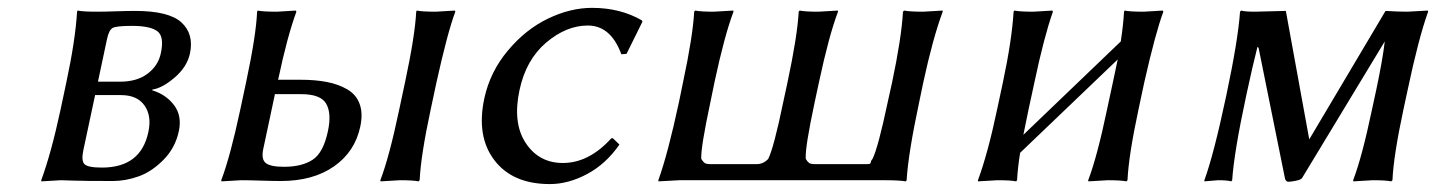

<svg xmlns="http://www.w3.org/2000/svg" viewBox="-20 -459 3668 489"><path d="M229.5 -251H286.6Q328.6 -251 355.7 -271.2Q382.8 -291.5 389.6 -323.2Q398.9 -366.2 380.6 -379.6Q362.3 -393.1 316.4 -393.1Q275.9 -393.1 266.6 -387.7Q257.3 -382.3 252.4 -358.9ZM222.2 -216.8 192.4 -77.1Q186.5 -49.8 195.1 -41Q203.6 -32.2 239.7 -32.2Q338.9 -32.2 357.9 -123Q366.7 -163.6 348.1 -190.2Q329.6 -216.8 288.1 -216.8ZM134.8 0 85.4 2.9 85 0Q110.4 -68.8 134.3 -180.2L148.9 -249Q171.9 -356.4 176.3 -429.2L177.7 -432.1Q191.4 -429.2 226.1 -429.2Q245.1 -429.2 274.9 -430.2Q304.7 -431.2 323.7 -431.2Q410.2 -431.2 442.1 -401.9Q474.1 -372.6 463.9 -323.2Q456.5 -288.6 424.8 -261.5Q393.1 -234.4 368.2 -231L367.7 -229Q402.8 -218.3 423.3 -191.2Q443.8 -164.1 435.5 -125Q426.3 -82 396.2 -51.8Q366.2 -21.5 333 -9.8Q299.8 2 267.6 2Q194.8 2 167.5 1Q140.1 0 134.8 0Z M1011.7 -250Q1037.1 -369.1 1040 -429.2L1041.5 -432.1Q1055.2 -429.2 1089.8 -429.2Q1089.8 -429.2 1138.7 -432.1L1139.6 -429.2Q1119.6 -375.5 1091.8 -250L1076.7 -179.2Q1051.8 -63 1048.8 0L1045.9 2.9Q1032.2 0 998.5 0Q998.5 0 949.2 2.9L948.7 0Q971.7 -60.1 996.6 -179.2ZM815.4 -126Q824.7 -170.4 810.8 -194.8Q796.9 -219.2 747.1 -219.2H680.2L650.4 -79.1Q645 -53.2 657 -43.7Q668.9 -34.2 703.6 -34.2Q748.5 -34.2 776.1 -52Q803.7 -69.8 815.4 -126ZM689 -258.8 688 -255.9H745.1Q783.2 -255.9 812.5 -250.2Q841.8 -244.6 864.5 -231.4Q887.2 -218.3 896 -194.1Q904.8 -169.9 897.5 -136.2Q883.8 -72.3 830.6 -35.2Q777.3 2 695.3 2Q675.3 2 644.5 1Q613.8 0 593.8 0L543.9 2.9L543.5 0Q566.4 -60.1 591.8 -179.2L606.9 -250Q632.3 -369.1 634.8 -429.2L636.2 -432.1Q649.9 -429.2 685.1 -429.2L733.4 -432.1L734.9 -429.2Q711.4 -365.2 689 -258.8Z M1477.1 -394Q1422.4 -394 1371.1 -350.6Q1319.8 -307.1 1303.2 -230Q1285.2 -146 1318.8 -95Q1352.5 -43.9 1413.6 -43.9Q1480 -43.9 1537.1 -106.9H1541L1557.6 -90.8Q1523.4 -41.5 1475.6 -15.9Q1427.7 9.8 1380.4 9.8Q1285.6 9.8 1239.3 -50.8Q1192.9 -111.3 1213.4 -208Q1228 -275.9 1273.4 -330.1Q1318.8 -384.3 1375.7 -411.6Q1432.6 -439 1487.8 -439Q1559.6 -439 1614.7 -407.2L1616.2 -403.8L1575.7 -321.8L1562.5 -320.8Q1535.6 -394 1477.1 -394Z M2321.3 -200.2Q2293 -67.4 2289.1 0L2287.1 2.9Q2269.5 0 2235.8 0H1710Q1710 0 1657.2 2.9L1656.7 0Q1681.2 -67.9 1709.5 -200.2L1719.7 -250Q1744.6 -366.7 1748 -429.2L1750.5 -432.1Q1764.2 -429.2 1797.9 -429.2Q1797.9 -429.2 1847.7 -432.1L1848.1 -429.2Q1825.2 -368.7 1799.8 -250L1789.6 -200.2Q1764.2 -81.5 1766.1 -54.2Q1770.5 -46.9 1774.7 -43.9Q1778.8 -41 1789.6 -41H1907.7Q1923.8 -41 1936.5 -54.2Q1950.7 -82 1975.1 -200.2L1985.8 -250Q2010.7 -366.7 2014.2 -429.2L2016.6 -432.1Q2030.3 -429.2 2064 -429.2L2113.8 -432.1L2114.3 -429.2Q2091.3 -368.7 2065.9 -250L2055.2 -200.2Q2029.8 -81.5 2032.2 -54.2Q2036.6 -46.9 2040.8 -43.9Q2044.9 -41 2055.7 -41H2187.5Q2194.3 -41 2195.8 -42Q2197.3 -43 2198 -46.9Q2198.7 -50.8 2202.1 -54.2Q2216.3 -82 2241.2 -200.2L2252 -249Q2275.9 -361.8 2279.8 -429.2L2282.7 -432.1Q2296.9 -429.2 2331.1 -429.2L2380.9 -432.1V-429.2Q2355.5 -360.4 2331.5 -249Z M2614.7 -250 2599.6 -180.2Q2591.3 -141.1 2586.4 -115.7L2834.5 -353.5Q2840.8 -395 2842.8 -429.2L2844.2 -432.1Q2857.9 -429.2 2892.6 -429.2Q2892.6 -429.2 2941.4 -432.1L2942.9 -429.2Q2922.9 -375.5 2894.5 -250L2879.4 -179.2Q2854.5 -63 2851.6 0L2848.6 2.9Q2835 0 2801.3 0Q2801.3 0 2752 2.9L2751.5 0Q2774.4 -60.1 2799.3 -179.2L2814.5 -250Q2821.8 -285.2 2826.7 -307.6L2578.1 -69.8Q2572.3 -33.7 2570.3 0L2567.9 2.9Q2554.7 0 2520.5 0Q2520.5 0 2470.7 2.9V0Q2496.1 -68.8 2519.5 -180.2L2534.2 -249Q2557.1 -356.4 2561.5 -429.2L2563.5 -432.1Q2577.1 -429.2 2611.8 -429.2Q2611.8 -429.2 2660.2 -432.1L2661.6 -429.2Q2638.7 -363.8 2614.7 -250Z M3153.8 -214.8Q3123 -71.3 3118.2 0L3115.7 2.9Q3106.4 0 3082 0Q3082 0 3047.4 2.9V0Q3071.3 -65.4 3103 -214.8Q3133.3 -357.4 3138.2 -429.2L3141.1 -432.1Q3151.4 -429.2 3175.3 -429.2L3254.9 -431.2L3314.5 -104L3508.8 -431.2Q3541 -429.2 3564.5 -429.2Q3564.5 -429.2 3616.7 -432.1L3617.2 -429.2Q3592.8 -361.3 3564.9 -229L3554.2 -179.2Q3529.3 -63 3526.4 0L3523.4 2.9Q3509.8 0 3476.1 0Q3476.1 0 3426.8 2.9L3426.3 0Q3449.2 -60.1 3474.1 -179.2L3484.9 -229Q3501.5 -307.1 3506.8 -353.5L3296.4 -5.9Q3293.9 -1.5 3281.2 1.2Q3268.6 3.9 3261.2 3.9Q3254.4 3.9 3252.4 -5.9L3185.5 -336.9L3182.6 -339.8Q3169.9 -290 3153.8 -214.8Z"/></svg>

Font: Linux Biolinum O
Style: Italic
Weight: 400
Italic angle: -12°
Designer: Philipp H. Poll
Foundry: Philipp H. Poll
Version: Version 1.1.3